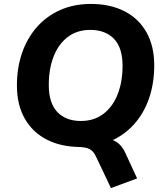

<svg xmlns="http://www.w3.org/2000/svg" viewBox="-20 -736 836 976"><path d="M544 220 468 60Q456 33 435.5 22Q415 11 373 11L496 -34Q525 -34 547 -26.5Q569 -19 586 -3.5Q603 12 615 37L677 171ZM388 11Q291 11 218.5 -26Q146 -63 106 -133Q66 -203 66 -302Q66 -392 92.5 -468Q119 -544 168.5 -599.5Q218 -655 287 -685.5Q356 -716 442 -716Q540 -716 612.5 -679Q685 -642 724.5 -572Q764 -502 764 -404Q764 -313 738 -237Q712 -161 662.5 -105.5Q613 -50 544 -19.5Q475 11 388 11ZM391 -121Q458 -121 505.5 -157Q553 -193 578 -256.5Q603 -320 603 -401Q603 -494 559 -539Q515 -584 439 -584Q372 -584 325 -548.5Q278 -513 253 -450Q228 -387 228 -304Q228 -212 271.5 -166.5Q315 -121 391 -121Z"/></svg>

Font: Nunito Sans 12pt ExtraBold
Style: Italic
Weight: 800
Italic angle: -9°
Designer: Vernon Adams
Foundry: Vernon Adams
Version: Version 3.101;gftools[0.9.27]